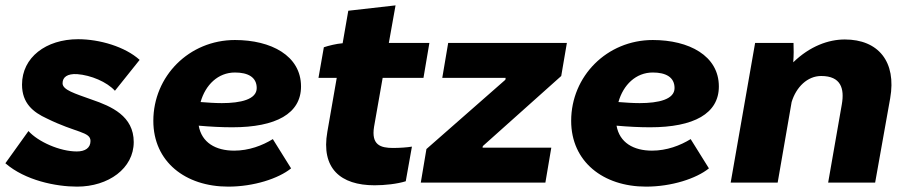

<svg xmlns="http://www.w3.org/2000/svg" viewBox="-24 -680 3374 715"><path d="M263 15C380 15 474 -53 474 -151C474 -248 391 -284 318 -309C254 -332 209 -345 209 -370C209 -393 227 -406 263 -404C315 -400 374 -375 404 -342L496 -457C442 -506 347 -534 267 -534C147 -534 58 -466 58 -365C58 -295 100 -262 150 -239C259 -185 313 -190 313 -155C313 -129 293 -116 262 -116C199 -116 118 -152 82 -192L-4 -72C70 -8 184 15 263 15Z M826 15C921 15 1013 -15 1060 -53L992 -162C953 -138 903 -119 848 -119C779 -119 727 -149 716 -212C761 -208 803 -206 841 -206C1004 -206 1097 -257 1097 -358C1097 -473 985 -531 851 -531C680 -531 547 -396 547 -230C547 -78 666 15 826 15ZM723 -300C741 -364 788 -410 851 -410C899 -410 932 -393 932 -352C932 -310 873 -296 802 -296C776 -296 749 -298 723 -300Z M1371 10C1409 10 1455 5 1487 -5L1510 -134C1493 -131 1463 -129 1440 -129C1393 -129 1358 -140 1369 -208L1401 -390H1553L1575 -520H1424L1449 -660L1273 -640L1252 -519C1228 -517 1200 -510 1182 -504L1162 -390H1230L1195 -189C1171 -53 1244 10 1371 10Z M1543 0H2007L2029 -130H1773L1774 -136L2066 -397L2087 -520H1645L1623 -390H1859L1858 -383L1564 -125Z M2382 15C2477 15 2569 -15 2616 -53L2548 -162C2509 -138 2459 -119 2404 -119C2335 -119 2283 -149 2272 -212C2317 -208 2359 -206 2397 -206C2560 -206 2653 -257 2653 -358C2653 -473 2541 -531 2407 -531C2236 -531 2103 -396 2103 -230C2103 -78 2222 15 2382 15ZM2279 -300C2297 -364 2344 -410 2407 -410C2455 -410 2488 -393 2488 -352C2488 -310 2429 -296 2358 -296C2332 -296 2305 -298 2279 -300Z M2697 0H2872L2924 -300C2941 -356 2983 -397 3034 -397C3108 -397 3121 -350 3111 -292L3060 0H3235L3291 -314C3315 -450 3247 -533 3122 -533C3061 -533 2992 -508 2930 -448C2932 -474 2932 -499 2931 -520H2788Z"/></svg>

Font: Fixel Display ExtraBold
Style: Italic
Weight: 800
Italic angle: -10°
Designer: AlfaBravo + MacPaw
Foundry: Kyrylo Tkachov, Marchela Mozhyna, Serhii Makarenko, Maria Weinstein, Zakhar Kryvoshyya
Version: Version 1.210;Glyphs 3.2 (3217)